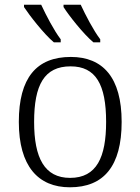

<svg xmlns="http://www.w3.org/2000/svg" viewBox="-20 -786 596 816"><path d="M377 -606H406V-619C377 -657 344 -721 323 -766H250V-756C272 -721 334 -642 377 -606ZM209 -606H238V-619C209 -657 176 -721 155 -766H82V-756C105 -721 166 -642 209 -606ZM277 10C421 10 497 -80 497 -268C497 -457 417 -544 281 -544C135 -544 60 -455 60 -268C60 -80 142 10 277 10ZM278 -30C169 -30 125 -115 125 -268C125 -425 168 -504 280 -504C387 -504 431 -427 431 -268C431 -118 391 -30 278 -30Z"/></svg>

Font: Noto Serif Light
Style: Regular
Weight: 300
Designer: Monotype Design Team
Foundry: Monotype Imaging Inc.
Version: Version 2.013